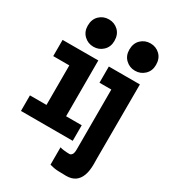

<svg xmlns="http://www.w3.org/2000/svg" viewBox="-278 -933 1123 1272"><g transform="rotate(30 283.5 -297.0)"><path d="M93.5 0V-525.5L243.5 -546V0ZM-29.5 -545.5 243.5 -546 223 -421.5H-29.5ZM-33 -119H363V0H-33ZM441 223Q409 223 377.8 221.5Q346.5 220 314.5 210.5V77.5Q323 81 343.8 83.8Q364.5 86.5 387 86.5Q397.5 86.5 406 75.5Q414.5 64.5 414.5 34.5V-524.5L561.5 -546L560.5 19.5Q560.5 31 560.8 43.5Q561 56 561 65.5Q561 116 548 151.2Q535 186.5 508.5 204.8Q482 223 441 223ZM324 -546H561.5L513 -422H324ZM169.5 -608Q127 -608 97.2 -636.8Q67.5 -665.5 67.5 -711Q67.5 -760 97.2 -788.5Q127 -817 169.5 -817Q212 -817 241.8 -788.5Q271.5 -760 271.5 -711Q271.5 -665 241.5 -636.5Q211.5 -608 169.5 -608ZM487.5 -608Q445 -608 415.2 -636.8Q385.5 -665.5 385.5 -711Q385.5 -760 415.2 -788.5Q445 -817 487.5 -817Q530 -817 559.8 -788.5Q589.5 -760 589.5 -711Q589.5 -665 559.5 -636.5Q529.5 -608 487.5 -608Z"/></g></svg>

Font: Spline Sans Mono
Style: Regular
Weight: 400
Monospace: yes
Designer: Eben Sorkin, Mirko Velimirovic
Foundry: Sorkin Type
Version: Version 1.004